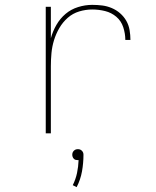

<svg xmlns="http://www.w3.org/2000/svg" viewBox="-20 -548 640 789"><path d="M168 0V-520H189V-391Q197 -420 212 -446Q227 -472 249.5 -491Q272 -510 301 -519Q330 -528 359 -528Q380 -528 400 -525.5Q420 -523 439 -515Q458 -507 473.5 -493.5Q489 -480 499 -462.5Q509 -445 512.5 -424.5Q516 -404 516 -384H495Q495 -410 486.5 -436Q478 -462 458 -479Q438 -496 412 -502.5Q386 -509 359 -509Q332 -509 305.5 -501Q279 -493 258.5 -475Q238 -457 224 -433Q210 -409 202 -383Q194 -357 191.5 -330Q189 -303 189 -276V0ZM295 221 279 213Q291 189 296.5 163Q302 137 303 110Q303 110 302 110Q301 110 300 110Q295 110 291 109Q287 108 283.5 104.5Q280 101 278.5 96.5Q277 92 277 88Q277 83 278.5 79Q280 75 283.5 71.5Q287 68 291 66.5Q295 65 300 65Q305 65 309 66.5Q313 68 316.5 71.5Q320 75 321.5 79Q323 83 323 88Q323 122 317 156Q311 190 295 221Z"/></svg>

Font: Zed Sans Thin Extended
Style: Regular
Weight: 100
Width: 7
Designer: Belleve Invis
Foundry: Belleve Invis
Version: Version 1.0.0; ttfautohint (v1.8.4)